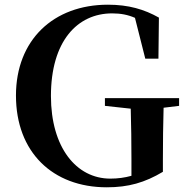

<svg xmlns="http://www.w3.org/2000/svg" viewBox="-20 -779 797 818"><path d="M427 -328 537 -316C539 -243 540 -173 540 -100V-30C511 -22 482 -18 450 -18C305 -18 197 -151 197 -370C197 -603 309 -722 458 -722C495 -722 525 -716 555 -703L599 -529H655L657 -704C595 -739 528 -759 440 -759C207 -759 48 -608 48 -372C48 -131 204 19 435 19C527 19 597 -1 674 -47V-97C674 -178 675 -250 677 -320L743 -328V-361H427Z"/></svg>

Font: Source Han Serif CN
Style: Bold
Weight: 700
Designer: Ryoko NISHIZUKA 西塚涼子 (kana & ideographs); Frank Grießhammer (Latin, Greek & Cyrillic); Wenlong ZHANG 张文龙 (bopomofo); San
Foundry: Adobe
Version: Version 2.003;hotconv 1.1.1;makeotfexe 2.6.0